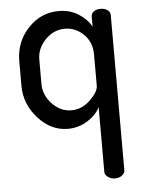

<svg xmlns="http://www.w3.org/2000/svg" viewBox="-52 -522 597 793"><g transform="rotate(-5 247.0 -125.5)"><path d="M434 -445V199Q434 211 422 220Q410 229 393 229Q376 229 363.5 219.5Q351 210 351 199V-70Q334 -37 297.5 -14.5Q261 8 217 8Q147 8 94 -51Q41 -110 41 -186V-288Q41 -367 93.5 -423.5Q146 -480 221 -480Q267 -480 302 -458Q337 -436 355 -404V-445Q355 -458 366 -466Q377 -474 394 -474Q411 -474 422.5 -466Q434 -458 434 -445ZM124 -288V-186Q124 -140 158.5 -103.5Q193 -67 238 -67Q282 -67 316.5 -100.5Q351 -134 351 -159V-288Q351 -340 317.5 -372.5Q284 -405 240 -405Q193 -405 158.5 -369Q124 -333 124 -288Z"/></g></svg>

Font: Dosis
Style: Medium
Weight: 500
Designer: Edgar Tolentino, Pablo Impallari, Igino Marini
Foundry: Edgar Tolentino, Pablo Impallari, Igino Marini
Version: Version 1.007